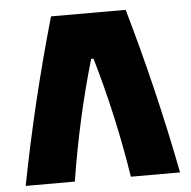

<svg xmlns="http://www.w3.org/2000/svg" viewBox="-48 -673 716 720"><g transform="rotate(-5 310.5 -312.5)"><path d="M170 -625H451Q540 -315 601 0H416Q379 -234 315 -453H306Q242 -234 205 0H20Q81 -315 170 -625Z"/></g></svg>

Font: Changa ExtraBold
Style: Regular
Weight: 800
Designer: Eduardo Rodriguez Tunni
Foundry: Eduardo Rodriguez Tunni
Version: Version 2.002; ttfautohint (v1.5) -l 8 -r 50 -G 220 -x 14 -H